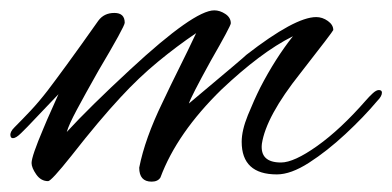

<svg xmlns="http://www.w3.org/2000/svg" viewBox="-57 -349 758 371"><path d="M236 2Q212 2 212 -25Q223 -81 257 -151Q273 -185 289.5 -218Q306 -251 322 -285Q285 -260 248 -229.5Q211 -199 176 -161Q135 -117 81 -48Q42 1 36 1Q22 1 13 -12Q4 -25 4 -34Q4 -47 27 -101Q34 -118 41.5 -134.5Q49 -151 56 -167L-4 -104Q-6 -102 -16 -92Q-26 -82 -32 -82Q-37 -82 -37 -89Q-37 -91 -35.5 -94.5Q-34 -98 -29 -103Q-14 -118 2 -135Q18 -152 35 -174Q48 -191 72.5 -224.5Q97 -258 133 -309Q144 -324 164 -324Q184 -324 184 -305Q184 -298 133 -212Q107 -166 91.5 -137Q76 -108 72 -94Q94 -118 124.5 -148Q155 -178 195 -215Q318 -329 357 -329Q368 -329 378.5 -322Q389 -315 389 -304Q389 -299 350 -231Q312 -162 308 -149Q419 -242 419 -243Q513 -316 554 -316Q566 -316 576.5 -308.5Q587 -301 587 -291Q587 -289 523 -207Q457 -124 449 -71Q445 -35 486 -35Q511 -35 556 -67Q601 -99 650 -155Q656 -162 663 -168.5Q670 -175 675 -175Q681 -175 681 -170Q681 -163 672 -154Q646 -123 610.5 -90Q575 -57 540 -34.5Q505 -12 478 -12Q410 -12 410 -75Q410 -97 422 -126.5Q434 -156 446 -180Q475 -236 509 -279Q477 -263 442.5 -237Q408 -211 371 -176Q285 -92 253 -6Q248 2 236 2Z"/></svg>

Font: Alex Brush
Style: Regular
Weight: 400
Designer: Robert E. Leuschke
Foundry: Robert E. Leuschke
Version: Version 1.111; ttfautohint (v1.8.4.7-5d5b)